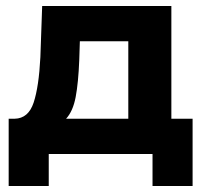

<svg xmlns="http://www.w3.org/2000/svg" viewBox="-20 -515 684 642"><path d="M624 -118V107H490V0H143V107H9V-118H29Q75 -119 92.5 -172Q110 -225 115 -324L121 -495H553V-118ZM201 -118H409V-377H247L245 -314Q242 -238 233 -190.5Q224 -143 201 -118Z"/></svg>

Font: Montserrat Ace
Style: Bold
Weight: 700
Designer: Julieta Ulanovsky
Foundry: Julieta Ulanovsky
Version: Version 1